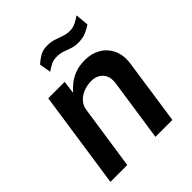

<svg xmlns="http://www.w3.org/2000/svg" viewBox="-196 -837 963 963"><g transform="rotate(-45 286.0 -355.0)"><path d="M32.5 0 108.5 -517H225L216 -448Q233 -468 255 -485Q277 -502 306.2 -512.5Q335.5 -523 375 -523Q421.5 -523 458 -501.5Q494.5 -480 512.8 -439.5Q531 -399 522 -342.5L472 0H352L400.5 -328.5Q407.5 -375.5 384.2 -400.8Q361 -426 322 -426Q294.5 -426 268.5 -416.2Q242.5 -406.5 224.5 -387.5Q206.5 -368.5 202.5 -340.5L152 0ZM209.5 -604 199 -665.5Q218.5 -683.5 240.2 -695.8Q262 -708 292.5 -708Q318 -708 339.8 -700.8Q361.5 -693.5 382 -686.2Q402.5 -679 424 -679Q447 -679 466.8 -689Q486.5 -699 503 -710.5L509.5 -640Q494 -628.5 469.2 -617.8Q444.5 -607 413 -607Q387 -607 367.2 -614Q347.5 -621 328.5 -627.8Q309.5 -634.5 286.5 -634.5Q262.5 -634.5 245.8 -626.2Q229 -618 209.5 -604Z"/></g></svg>

Font: Public Sans Thin SemiBold
Style: Italic
Weight: 600
Italic angle: -8°
Version: Version 2.001